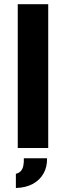

<svg xmlns="http://www.w3.org/2000/svg" viewBox="-20 -717 320 930"><path d="M213.6 0H66V-696.7H213.6ZM56.9 193.7V125Q73.1 120.5 81.4 110.9Q89.8 101.4 93 85.7Q96.2 70 95.5 49.7H208Q208.7 92.1 190.6 123.8Q172.5 155.6 138.7 173.9Q104.8 192.2 56.9 193.7Z"/></svg>

Font: Maven Pro
Style: Regular
Weight: 400
Designer: Joe Prince
Foundry: Joe Prince
Version: Version 2.103